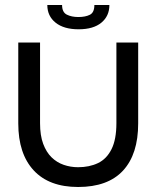

<svg xmlns="http://www.w3.org/2000/svg" viewBox="-20 -733 626 767"><path d="M292 14Q176 14 114.5 -52.5Q53 -119 53 -240V-563H140V-241Q140 -192 152.5 -158.5Q165 -125 186 -104.5Q207 -84 234.5 -74.5Q262 -65 292 -65Q337 -65 371.5 -81.5Q406 -98 425.5 -137Q445 -176 445 -241V-563H532V-240Q532 -117 471.5 -51.5Q411 14 292 14ZM294 -616Q235 -616 202 -642.5Q169 -669 169 -713H228Q228 -684 247 -674.5Q266 -665 293 -665Q321 -665 339 -674Q357 -683 357 -713H417Q417 -669 385 -642.5Q353 -616 294 -616Z"/></svg>

Font: Darker Grotesque SemiBold
Style: Regular
Weight: 600
Designer: Gabriel Lam
Foundry: TypeRant
Version: Version 1.000;gftools[0.9.28]